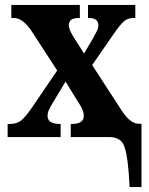

<svg xmlns="http://www.w3.org/2000/svg" viewBox="-20 -556 604 779"><path d="M506 203H554V-54H542Q510 -54 476 -104L354 -292L441 -418Q468 -457 483.5 -470Q499 -483 522 -483H529V-536H337V-483H341Q379 -483 379 -453Q379 -440 371.5 -427Q364 -414 356 -398L321 -339L277 -408Q259 -438 259 -454Q259 -466 267.5 -474.5Q276 -483 301 -483H304V-536H26V-483H37Q72 -483 108 -430L212 -270L108 -117Q82 -80 65 -66.5Q48 -53 19 -53H11V0H226V-53H224Q173 -53 173 -86Q173 -99 179 -111.5Q185 -124 193 -137L246 -225L289 -155Q309 -125 314.5 -111Q320 -97 320 -86Q320 -53 271 -53H267V0H422Q464 0 479.5 27.5Q495 55 502 142Z"/></svg>

Font: Noto Serif ExtraCondensed Extra
Style: Regular
Weight: 800
Width: 3
Designer: Monotype Design Team
Foundry: Monotype Imaging Inc.
Version: Version 1.002